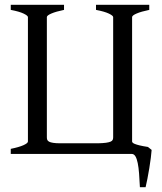

<svg xmlns="http://www.w3.org/2000/svg" viewBox="-20 -635 670 792"><path d="M605.5 -16.6Q604.5 -3.9 602.1 16.4Q599.6 36.6 595.9 58.8Q592.3 81.1 588.1 102.3Q584 123.5 580.6 137.2H557.1Q555.7 106 553.7 80.8Q551.8 55.7 548.1 37.6Q544.4 19.5 538.6 9.8Q532.7 0 523.4 0H24.4V-21Q58.1 -27.8 76.7 -36.1Q95.2 -44.4 95.2 -51.3V-564.5Q95.2 -570.3 77.6 -578.9Q60.1 -587.4 24.4 -594.2V-615.2H244.1V-594.2Q210.9 -587.4 192.1 -579.3Q173.3 -571.3 173.3 -564.5V-68.4Q173.3 -62.5 175 -58.1Q176.8 -53.7 182.6 -50.5Q188.5 -47.4 199.7 -45.7Q210.9 -43.9 229.5 -43.9H383.8Q404.8 -44.4 417.2 -46.1Q429.7 -47.9 436.3 -50.8Q442.9 -53.7 444.8 -58.1Q446.8 -62.5 446.8 -68.4V-564.5Q446.8 -570.3 429.2 -578.9Q411.6 -587.4 376 -594.2V-615.2H595.7V-594.2Q562.5 -587.4 543.7 -579.3Q524.9 -571.3 524.9 -564.5V-51.3Q524.9 -49.3 526.9 -46.9Q528.8 -44.4 535.6 -41.5Q542.5 -38.6 555.4 -35.4Q568.4 -32.2 590.3 -28.8L605.5 -16.6Z"/></svg>

Font: Gentium
Style: Regular
Weight: 400
Designer: J. Victor Gaultney
Version: Version 1.03; 2011; OFL 1.1 release